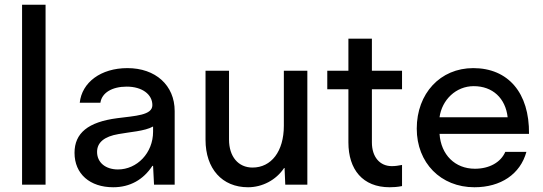

<svg xmlns="http://www.w3.org/2000/svg" viewBox="-20 -778 2290 809"><path d="M172 0V-758H73V0Z M517 -491C405 -491 325 -431 316 -345H403C409 -387 452 -413 514 -413C578 -413 622 -381 622 -335C622 -292 550 -290 474 -280C351 -264 294 -217 294 -134C294 -45 359 11 457 11C528 11 584 -21 622 -79H625L629 0H716V-310C716 -419 635 -491 517 -491ZM477 -64C425 -64 389 -93 389 -138C389 -178 420 -203 479 -213C526 -222 590 -225 625 -245V-223C625 -133 557 -64 477 -64Z M1176 -248C1176 -140 1123 -72 1044 -72C984 -72 945 -118 945 -190V-480H846V-189C846 -67 916 11 1025 11C1085 11 1143 -19 1177 -70H1179L1182 0H1275V-480H1176Z M1674 -480H1547V-615H1448V-480H1359V-402H1448V-178C1448 -64 1508 11 1622 11C1637 11 1655 10 1674 6V-83C1658 -80 1646 -78 1631 -78C1580 -78 1547 -117 1547 -178V-402H1674Z M1974 -491C1835 -491 1736 -384 1736 -236C1736 -92 1837 11 1979 11C2090 11 2172 -44 2198 -138H2109C2090 -94 2042 -67 1981 -67C1897 -67 1838 -126 1832 -214H2209C2211 -387 2121 -491 1974 -491ZM1976 -415C2056 -415 2110 -364 2119 -284H1832C1842 -357 1901 -415 1976 -415Z"/></svg>

Font: UULA Sans Medium
Style: Regular
Weight: 500
Designer: Mohamed Gaber, Laura Garcia Mut
Foundry: Kief Type Foundry
Version: Version 3.006;hotconv 1.0.109;makeotfexe 2.5.65596